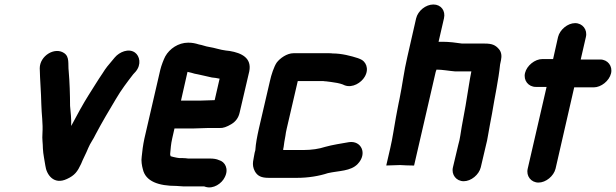

<svg xmlns="http://www.w3.org/2000/svg" viewBox="-20 -759 2743 855"><path d="M157 -455C158 -402 163 -350 164 -295C165 -249 172 -211 169 -164C167 -139 171 -121 171 -98C172 -72 179 -43 182 -21C187 18 219 66 278 38C313 22 325 5 341 -29C349 -50 364 -77 373 -100C382 -122 396 -139 406 -161C434 -214 466 -268 496 -318C520 -359 546 -393 573 -428L584 -440C611 -472 602 -510 581 -525C553 -545 512 -528 491 -503L481 -491C463 -470 451 -456 437 -433C415 -401 395 -367 373 -333L356 -305C351 -296 344 -284 336 -270C325 -248 308 -220 297 -198C298 -230 295 -257 292 -288C292 -336 290 -396 286 -441C282 -475 291 -506 265 -523C223 -551 157 -510 157 -455Z M872 -311H786L815 -439L832 -435C842 -432 852 -429 861 -428C882 -424 903 -418 923 -414L940 -412L956 -409H958L936 -313H934C922 -313 887 -311 872 -311ZM906 -189H959C973 -188 990 -194 1010 -206C1030 -218 1042 -235 1047 -257L1090 -441C1102 -501 1056 -523 1003 -532L986 -534C960 -537 937 -546 911 -550C896 -552 880 -559 866 -561C850 -566 837 -569 818 -569C774 -569 735 -542 716 -508C709 -495 698 -466 694 -449L623 -142C617 -114 613 -84 611 -61C608 -43 612 -20 616 -6C628 49 686 69 766 69C775 69 786 71 796 71H889L895 73C930 84 968 58 981 30C1000 -7 982 -39 955 -46C945 -51 930 -53 916 -53H818C810 -54 803 -55 794 -55H780C774 -56 769 -56 766 -57L752 -60C747 -61 744 -62 741 -63H740C739 -65 737 -72 738 -76C740 -97 741 -117 747 -143L757 -187H843C858 -187 892 -189 906 -189Z M1117 -90 1114 -79C1111 -67 1110 -53 1107 -40C1105 -25 1107 -11 1115 4C1127 25 1144 33 1177 33H1303C1352 33 1401 25 1440 12C1488 1 1542 4 1573 -29C1617 -75 1589 -134 1534 -126C1500 -120 1460 -114 1428 -105C1401 -96 1367 -91 1332 -91H1241C1241 -96 1242 -100 1243 -104C1245 -118 1247 -136 1251 -154C1252 -163 1254 -174 1257 -187L1306 -398H1412C1418 -398 1423 -398 1427 -397C1430 -397 1433 -397 1438 -396L1454 -394C1471 -392 1493 -388 1506 -383L1515 -379C1550 -366 1589 -391 1604 -417C1626 -454 1608 -487 1584 -496L1574 -500C1543 -510 1502 -521 1461 -521C1456 -522 1451 -522 1444 -522H1287C1258 -522 1227 -500 1212 -480C1200 -462 1188 -426 1182 -398L1133 -187C1125 -151 1119 -121 1117 -90Z M1833 -677 1794 -506C1779 -443 1772 -381 1759 -318L1755 -299C1751 -276 1746 -255 1743 -236C1734 -188 1729 -147 1718 -100L1700 -22L1762 -24C1777 -23 1800 -22 1815 -22H1824L1920 -438C1921 -441 1922 -445 1924 -449C1951 -449 1980 -443 2007 -441H2079C2075 -420 2071 -400 2068 -379C2059 -320 2048 -256 2036 -194C2031 -167 2029 -141 2021 -115L1997 -14C1989 19 2012 48 2045 48C2078 48 2113 19 2121 -14L2144 -112C2148 -125 2150 -139 2153 -155C2159 -186 2164 -220 2171 -253C2183 -327 2200 -403 2207 -472L2211 -491C2215 -510 2213 -527 2202 -540C2186 -559 2170 -565 2139 -565H2038C2012 -569 1979 -573 1951 -573H1933L1957 -677C1965 -711 1944 -739 1910 -739C1876 -739 1841 -711 1833 -677Z M2465 -594 2443 -496H2395C2362 -496 2326 -467 2318 -434C2310 -401 2333 -372 2366 -372H2414L2330 -8C2322 25 2345 54 2378 54C2411 54 2446 25 2454 -8L2537 -370H2624C2657 -370 2693 -399 2701 -432C2709 -465 2686 -494 2653 -494H2566L2589 -594C2597 -627 2574 -656 2541 -656C2508 -656 2473 -627 2465 -594Z"/></svg>

Font: Electronic
Style: ThkIt
Weight: 900
Version: Version 1.011